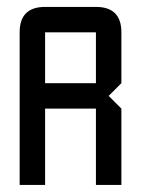

<svg xmlns="http://www.w3.org/2000/svg" viewBox="-20 -618 406 553"><path d="M109.9 -598.1H256.3Q329.6 -598.1 329.6 -524.9V-378.4L293 -341.8L329.6 -305.2V-85.4H256.3V-305.2H109.9V-85.4H36.6V-524.9Q36.6 -598.1 109.9 -598.1ZM256.3 -524.9H109.9V-378.4H256.3Z"/></svg>

Font: BabelStone Khitan Seal Glyphs
Style: Regular
Weight: 400
Designer: Andrew West
Foundry: BabelStone
Version: Version 1.004